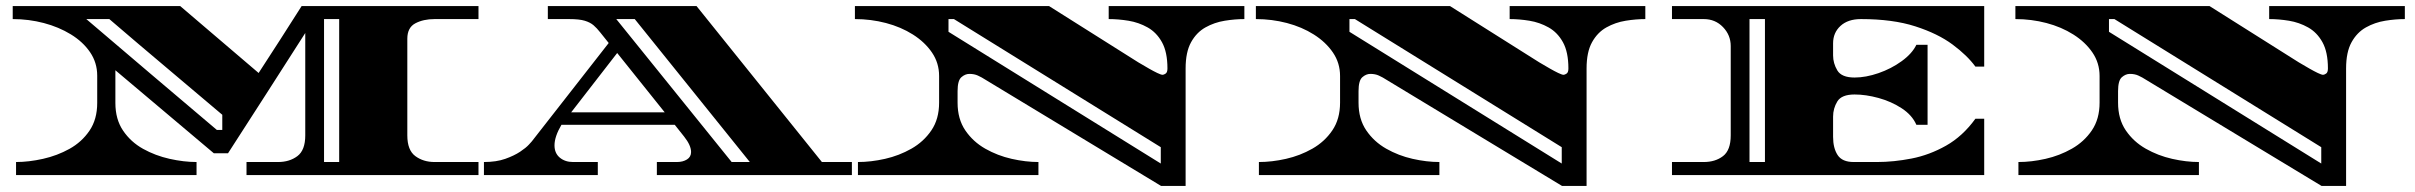

<svg xmlns="http://www.w3.org/2000/svg" viewBox="-20 -578 7976 634"><path d="M33 0V-43Q75 -43 122 -53.5Q169 -64 209.5 -86.5Q250 -109 275.5 -146.5Q301 -184 301 -238V-328Q301 -371 277.5 -405.5Q254 -440 214 -464.5Q174 -489 124.5 -502Q75 -515 22 -515V-558H575L834 -337Q870 -392 905.5 -447.5Q941 -503 976 -558H1560V-515H1415Q1378 -515 1351.5 -501Q1325 -487 1325 -450V-131Q1325 -82 1351.5 -62.5Q1378 -43 1415 -43H1560V0H794V-43H898Q936 -43 962 -62.5Q988 -82 988 -131V-469Q925 -370 860.5 -270Q796 -170 733 -72H686L361 -346V-238Q361 -184 386.5 -146.5Q412 -109 452.5 -86.5Q493 -64 540 -53.5Q587 -43 629 -43V0ZM696 -149H714V-199Q622 -277 527.5 -356.5Q433 -436 341 -515H265Q373 -423 480 -332Q587 -241 696 -149ZM1050 -43H1100V-515H1050Z M1578 0V-43Q1619 -43 1648.5 -53.5Q1678 -64 1697.5 -77Q1717 -90 1726.5 -100.5Q1736 -111 1736 -111L1990 -436L1962 -471Q1951 -485 1940 -494.5Q1929 -504 1911 -509.5Q1893 -515 1859 -515H1789V-558H2280L2694 -43H2793V0H2149V-43H2215Q2235 -43 2248.5 -51.5Q2262 -60 2262 -76Q2262 -98 2239 -127L2208 -166H1834Q1811 -127 1811 -98Q1811 -72 1828.5 -57.5Q1846 -43 1872 -43H1954V0ZM2396 -43H2456L2076 -515H2015ZM1866 -207H2175L2018 -403Z M3814 36 3222 -322Q3221 -323 3209 -328.5Q3197 -334 3181 -334Q3167 -334 3154.5 -323Q3142 -312 3142 -277V-239Q3142 -185 3167.5 -147.5Q3193 -110 3233.5 -87Q3274 -64 3320.5 -53.5Q3367 -43 3409 -43V0H2813V-43Q2856 -43 2902.5 -53.5Q2949 -64 2989.5 -87Q3030 -110 3055.5 -147.5Q3081 -185 3081 -239V-327Q3081 -370 3057.5 -404.5Q3034 -439 2994.5 -464Q2955 -489 2905.5 -502Q2856 -515 2803 -515V-558H3444L3739 -372Q3741 -371 3751 -365Q3761 -359 3775 -351Q3789 -343 3801.5 -337Q3814 -331 3819 -331Q3823 -331 3829 -335Q3835 -339 3835 -352Q3835 -406 3817 -438.5Q3799 -471 3769.5 -487.5Q3740 -504 3706.5 -509.5Q3673 -515 3641 -515V-558H4089V-515Q4058 -515 4024 -509.5Q3990 -504 3960.5 -487.5Q3931 -471 3913 -438.5Q3895 -406 3895 -352V36ZM3813 -38V-92L3130 -515H3112V-473Z M5138 36 4546 -322Q4545 -323 4533 -328.5Q4521 -334 4505 -334Q4491 -334 4478.5 -323Q4466 -312 4466 -277V-239Q4466 -185 4491.5 -147.5Q4517 -110 4557.5 -87Q4598 -64 4644.5 -53.5Q4691 -43 4733 -43V0H4137V-43Q4180 -43 4226.5 -53.5Q4273 -64 4313.5 -87Q4354 -110 4379.5 -147.5Q4405 -185 4405 -239V-327Q4405 -370 4381.5 -404.5Q4358 -439 4318.5 -464Q4279 -489 4229.5 -502Q4180 -515 4127 -515V-558H4768L5063 -372Q5065 -371 5075 -365Q5085 -359 5099 -351Q5113 -343 5125.5 -337Q5138 -331 5143 -331Q5147 -331 5153 -335Q5159 -339 5159 -352Q5159 -406 5141 -438.5Q5123 -471 5093.5 -487.5Q5064 -504 5030.5 -509.5Q4997 -515 4965 -515V-558H5413V-515Q5382 -515 5348 -509.5Q5314 -504 5284.5 -487.5Q5255 -471 5237 -438.5Q5219 -406 5219 -352V36ZM5137 -38V-92L4454 -515H4436V-473Z M5501 0V-43H5606Q5644 -43 5669.5 -62.5Q5695 -82 5695 -131V-426Q5695 -462 5669.5 -488.5Q5644 -515 5606 -515H5501V-558H6532V-358H6503Q6476 -395 6427.5 -431Q6379 -467 6304.5 -491Q6230 -515 6125 -515Q6082 -515 6057.5 -492.5Q6033 -470 6033 -435V-395Q6033 -369 6047 -345.5Q6061 -322 6104 -322Q6141 -322 6183 -336.5Q6225 -351 6259.5 -376Q6294 -401 6308 -430H6345V-166H6308Q6294 -198 6259.5 -220.5Q6225 -243 6183 -254.5Q6141 -266 6104 -266Q6061 -266 6047 -243Q6033 -220 6033 -193V-126Q6033 -89 6048 -66Q6063 -43 6101 -43H6178Q6233 -43 6292 -54.5Q6351 -66 6406 -97Q6461 -128 6503 -186H6532V0ZM5757 -43H5808V-515H5757Z M7646 36 7054 -322Q7053 -323 7041 -328.5Q7029 -334 7013 -334Q6999 -334 6986.5 -323Q6974 -312 6974 -277V-239Q6974 -185 6999.5 -147.5Q7025 -110 7065.5 -87Q7106 -64 7152.5 -53.5Q7199 -43 7241 -43V0H6645V-43Q6688 -43 6734.5 -53.5Q6781 -64 6821.5 -87Q6862 -110 6887.5 -147.5Q6913 -185 6913 -239V-327Q6913 -370 6889.5 -404.5Q6866 -439 6826.5 -464Q6787 -489 6737.5 -502Q6688 -515 6635 -515V-558H7276L7571 -372Q7573 -371 7583 -365Q7593 -359 7607 -351Q7621 -343 7633.5 -337Q7646 -331 7651 -331Q7655 -331 7661 -335Q7667 -339 7667 -352Q7667 -406 7649 -438.5Q7631 -471 7601.5 -487.5Q7572 -504 7538.5 -509.5Q7505 -515 7473 -515V-558H7921V-515Q7890 -515 7856 -509.5Q7822 -504 7792.5 -487.5Q7763 -471 7745 -438.5Q7727 -406 7727 -352V36ZM7645 -38V-92L6962 -515H6944V-473Z"/></svg>

Font: Diplomata SC
Style: Regular
Weight: 400
Designer: Eduardo Rodriguez Tunni
Foundry: Eduardo Rodriguez Tunni
Version: Version 1.002; ttfautohint (v1.8.4.7-5d5b);gftools[0.9.23]